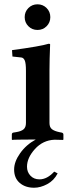

<svg xmlns="http://www.w3.org/2000/svg" viewBox="-20 -651 326 896"><path d="M139.2 225.1Q98.1 225.1 72 202.6Q45.9 180.2 45.9 140.1Q45.9 103.5 74 64Q102.1 24.4 147 0Q36.6 0.5 37.1 2L35.2 0V-22.9Q35.2 -30.8 42 -32.2L54.2 -34.2Q79.1 -38.1 90.1 -47.6Q101.1 -57.1 101.1 -77.1V-320.8Q101.1 -356 95.5 -368.9Q89.8 -381.8 79.1 -382.8L38.1 -387.2L36.1 -417Q169.9 -435.1 207 -446.8Q213.9 -446.8 213.9 -443.8Q210.9 -371.1 210.9 -321.3V-77.1Q210.9 -57.1 222.4 -48.1Q233.9 -39.1 257.8 -34.2L268.1 -32.2Q275.9 -30.3 275.9 -22.9V0L273.9 2Q256.8 1.5 234.4 1Q180.2 3.4 143.1 44.4Q106 85.4 106 127Q106 151.9 122.1 168.9Q138.2 186 164.1 186Q200.2 186 232.9 149.9L249 158.2Q231.9 191.4 200.4 208.3Q168.9 225.1 139.2 225.1ZM112.5 -528.6Q95.2 -545.9 95.2 -571Q95.2 -596.2 112.5 -613.5Q129.9 -630.9 155 -630.9Q180.2 -630.9 197.5 -613.5Q214.8 -596.2 214.8 -571Q214.8 -545.9 197.5 -528.6Q180.2 -511.2 155 -511.2Q129.9 -511.2 112.5 -528.6Z"/></svg>

Font: Linux Libertine
Style: Semibold
Weight: 600
Designer: Philipp H. Poll
Foundry: Philipp H. Poll
Version: Version 5.1.2 ; ttfautohint (v0.9)